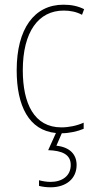

<svg xmlns="http://www.w3.org/2000/svg" viewBox="-20 -557 401 817"><path d="M306 145C306 99 276 69 220 63L243 10C274 10 311 2 336 -9V-35C307 -22 273 -15 241 -15C125 -15 77 -117 77 -258C77 -422 144 -512 251 -512C278 -512 305 -507 329 -494L338 -518C312 -531 284 -537 250 -537C126 -537 51 -435 51 -258C51 -106 103 -2 218 9L185 82C244 84 281 100 281 145C281 192 244 217 195 217C179 217 161 214 146 210V234C161 238 179 240 195 240C262 240 306 203 306 145Z"/></svg>

Font: Noto Sans Condensed Thin
Style: Regular
Weight: 100
Width: 3
Designer: Monotype Design Team
Foundry: Monotype Imaging Inc.
Version: Version 2.013